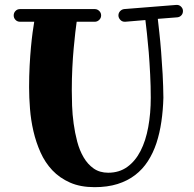

<svg xmlns="http://www.w3.org/2000/svg" viewBox="-20 -733 794 786"><path d="M729 -688Q729 -677.2 722.4 -670.2Q715.8 -663.1 706.1 -662.1L626 -655.8Q628.4 -634.3 632.3 -599.4Q636.2 -564.5 639.6 -521.2Q643.1 -478 645.8 -429.4Q648.4 -380.9 648.9 -333Q647.5 -281.7 640.6 -234.9Q633.8 -188 620.4 -147.2Q606.9 -106.4 585.4 -73.2Q564 -40 533.2 -16.4Q502.4 7.3 461.2 20.3Q419.9 33.2 367.2 33.2Q309.1 33.2 266.6 14.4Q224.1 -4.4 194.3 -35.9Q164.6 -67.4 146 -108.9Q127.4 -150.4 116.9 -195.8Q106.4 -241.2 102.8 -287.6Q99.1 -334 99.1 -376Q99.1 -421.9 101.3 -463.4Q103.5 -504.9 106.7 -539.3Q109.9 -573.7 113.5 -600.3Q117.2 -627 120.1 -644H62Q50.8 -644 43.5 -651.6Q36.1 -659.2 36.1 -669.9Q36.1 -680.7 43.5 -688.2Q50.8 -695.8 62 -695.8H368.2Q378.4 -695.8 386.2 -688.2Q394 -680.7 394 -669.9Q394 -659.2 386.2 -651.6Q378.4 -644 368.2 -644H293.9Q291.5 -628.4 288.3 -600.3Q285.2 -572.3 281.7 -535.6Q278.3 -499 276.1 -455.1Q273.9 -411.1 273.9 -363.8Q273.9 -335.9 275.1 -300.3Q276.4 -264.6 281.5 -227.1Q286.6 -189.5 296.1 -153.3Q305.7 -117.2 322.3 -88.9Q338.9 -60.5 363.5 -43.2Q388.2 -25.9 422.9 -25.9Q468.3 -25.9 501.2 -49.8Q534.2 -73.7 555.4 -115.2Q576.7 -156.7 586.9 -212.9Q597.2 -269 597.2 -333Q597.2 -380.4 594.7 -428.5Q592.3 -476.6 588.9 -519.3Q585.4 -562 581.5 -596.4Q577.6 -630.9 575.2 -650.9L493.2 -644H490.2Q479.5 -644 472.2 -652.1Q464.8 -660.2 464.8 -669.9Q464.8 -679.7 471.4 -687Q478 -694.3 487.8 -695.8L702.1 -712.9H704.1Q714.4 -712.9 721.7 -705.3Q729 -697.8 729 -688Z"/></svg>

Font: Ribeye
Style: Regular
Weight: 400
Designer: Astigmatic (AOETI)
Foundry: Astigmatic (AOETI)
Version: Version 1.000